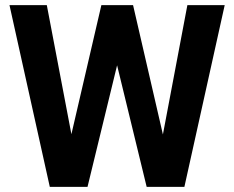

<svg xmlns="http://www.w3.org/2000/svg" viewBox="-20 -731 915 751"><path d="M500.5 -710.9H376.5L259.3 -206.1L163.1 -710.9H17.1L174.8 0H322.3L438 -475.6L553.7 0H701.2L858.9 -710.9H712.9L617.2 -205.1Z"/></svg>

Font: Roboto
Style: Bold
Weight: 700
Designer: Google
Version: Version 2.137; 2017